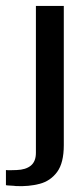

<svg xmlns="http://www.w3.org/2000/svg" viewBox="-78 -515 276 647"><path d="M-24 112Q-30 111 -42 110.5Q-54 110 -58 109V58Q-51 59 -40 58.5Q-29 58 -22 58Q9 57 26 43Q43 29 43 0V-495H137V-26Q137 34 114.5 64.5Q92 95 55.5 104.5Q19 114 -24 112Z"/></svg>

Font: Alumni Sans SemiBold
Style: Regular
Weight: 600
Designer: Robert E. Leuschke
Foundry: Robert E. Leuschke
Version: Version 1.018